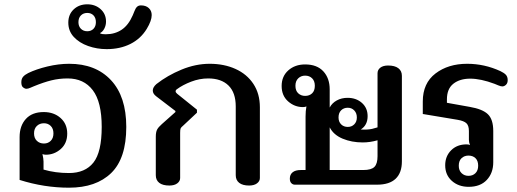

<svg xmlns="http://www.w3.org/2000/svg" viewBox="-20 -857 2399 891"><path d="M71 -22V-221Q71 -273 100 -305Q129 -337 183 -337Q230 -337 261 -309.5Q292 -282 292 -237Q292 -192 262 -165.5Q232 -139 193 -139Q184 -139 177 -142Q182 -120 182 -107V-70Q237 -54 300 -54Q375 -54 413.5 -102.5Q452 -151 452 -268Q452 -384 410.5 -438.5Q369 -493 294 -493Q254 -493 218 -484Q182 -475 138 -457Q133 -455 121.5 -450Q110 -445 103 -445Q95 -445 87 -451.5Q79 -458 79 -475Q79 -491 87 -500.5Q95 -510 111 -518Q148 -536 200 -548.5Q252 -561 301 -561Q424 -561 495 -485Q566 -409 566 -268Q566 -122 496 -54Q426 14 300 14Q185 14 71 -22ZM228 -238Q228 -260 215.5 -272.5Q203 -285 184 -285Q164 -285 151 -272.5Q138 -260 138 -238Q138 -216 151 -203.5Q164 -191 184 -191Q203 -191 215.5 -203.5Q228 -216 228 -238Z M297 -752Q297 -790 322 -813.5Q347 -837 385 -837Q422 -837 447 -814.5Q472 -792 472 -757Q472 -740 464.5 -725Q457 -710 445 -704L446 -701Q454 -698 471 -698Q513 -698 544.5 -719Q576 -740 596 -786Q599 -792 604 -805.5Q609 -819 616 -825.5Q623 -832 634 -832Q657 -832 670.5 -819.5Q684 -807 684 -787Q684 -761 661 -723Q633 -677 585 -653Q537 -629 475 -629Q430 -629 389 -643.5Q348 -658 322.5 -685.5Q297 -713 297 -752ZM425 -754Q425 -774 414 -785.5Q403 -797 385 -797Q367 -797 355.5 -785.5Q344 -774 344 -754Q344 -735 355.5 -723.5Q367 -712 385 -712Q403 -712 414 -723.5Q425 -735 425 -754Z M703 -44V-222Q703 -244 709 -255.5Q715 -267 731 -281L794 -337V-342L705 -410Q689 -422 689 -437Q689 -452 706 -467Q757 -507 822.5 -534Q888 -561 953 -561Q1020 -561 1073 -537Q1126 -513 1156 -467.5Q1186 -422 1186 -359V-31Q1186 -16 1172.5 -6Q1159 4 1136 4Q1106 4 1090 -8.5Q1074 -21 1074 -44V-363Q1074 -427 1040.5 -460Q1007 -493 946 -493Q906 -493 867 -478Q828 -463 801 -443Q795 -439 795 -433Q795 -428 802 -422L894 -348V-334L830 -274Q820 -266 818 -260.5Q816 -255 816 -240V-31Q816 -16 802.5 -6Q789 4 766 4Q735 4 719 -8.5Q703 -21 703 -44Z M1325 -28Q1325 -47 1338 -57.5Q1351 -68 1376 -68H1398V-316Q1398 -342 1402 -363Q1394 -360 1386 -360Q1347 -360 1317 -386.5Q1287 -413 1287 -458Q1287 -503 1318 -530.5Q1349 -558 1396 -558Q1451 -558 1480.5 -526Q1510 -494 1510 -442V-358Q1521 -379 1543 -391Q1565 -403 1593 -403Q1633 -403 1659.5 -379.5Q1686 -356 1686 -318Q1686 -276 1654 -256Q1685 -254 1707 -259Q1726 -264 1732 -266V-517Q1732 -533 1745 -543Q1758 -553 1781 -553Q1812 -553 1828.5 -540.5Q1845 -528 1845 -505V-108Q1845 -55 1816 -27.5Q1787 0 1730 0H1348Q1339 0 1332 -7Q1325 -14 1325 -28ZM1441 -459Q1441 -481 1428.5 -493.5Q1416 -506 1396 -506Q1377 -506 1364 -493.5Q1351 -481 1351 -459Q1351 -436 1364 -424Q1377 -412 1396 -412Q1416 -412 1428.5 -424Q1441 -436 1441 -459ZM1636 -312Q1636 -332 1624 -344.5Q1612 -357 1594 -357Q1575 -357 1563 -345Q1551 -333 1551 -312Q1551 -292 1563 -280Q1575 -268 1594 -268Q1612 -268 1624 -280Q1636 -292 1636 -312ZM1666 -68Q1703 -68 1717.5 -82.5Q1732 -97 1732 -132V-206Q1697 -196 1663 -196Q1612 -196 1570 -213.5Q1528 -231 1510 -266V-68Z M2046 -90Q2046 -132 2073.5 -159.5Q2101 -187 2145 -187Q2155 -187 2161 -184Q2156 -196 2156 -208V-249Q2156 -274 2144.5 -285Q2133 -296 2104 -301L1942 -328V-386Q1942 -471 2001 -516Q2060 -561 2148 -561Q2228 -561 2302 -527Q2319 -519 2327.5 -510Q2336 -501 2336 -485Q2336 -471 2328 -463.5Q2320 -456 2311 -456Q2304 -456 2292 -461Q2280 -466 2275 -468Q2211 -492 2162 -492Q2114 -492 2084 -468.5Q2054 -445 2054 -396V-380L2160 -361Q2219 -351 2244 -327Q2269 -303 2269 -249V-104Q2269 -54 2239 -22Q2209 10 2155 10Q2108 10 2077 -17.5Q2046 -45 2046 -90ZM2199 -88Q2199 -111 2186.5 -123Q2174 -135 2154 -135Q2135 -135 2122 -123Q2109 -111 2109 -88Q2109 -66 2122 -53.5Q2135 -41 2154 -41Q2174 -41 2186.5 -53.5Q2199 -66 2199 -88Z"/></svg>

Font: Maitree SemiBold
Style: Regular
Weight: 600
Designer: CadsonDemak Team
Foundry: CadsonDemak
Version: Version 1.001